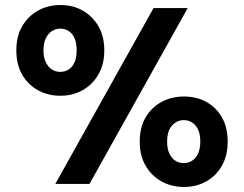

<svg xmlns="http://www.w3.org/2000/svg" viewBox="-20 -732 970 764"><path d="M200 0 591 -700H727L336 0ZM712 12Q663 12 623 -10Q583 -32 559.5 -72.5Q536 -113 536 -168Q536 -225 559.5 -265Q583 -305 623 -326.5Q663 -348 712 -348Q762 -348 801 -326.5Q840 -305 863 -265Q886 -225 886 -168Q886 -113 863 -72.5Q840 -32 800.5 -10Q761 12 712 12ZM711 -83Q730 -83 745 -93Q760 -103 768.5 -122Q777 -141 777 -168Q777 -197 768.5 -215.5Q760 -234 745.5 -244Q731 -254 711 -254Q693 -254 677.5 -244Q662 -234 653.5 -215.5Q645 -197 645 -168Q645 -141 653.5 -122Q662 -103 677 -93Q692 -83 711 -83ZM220 -351Q171 -351 131 -373Q91 -395 68 -435.5Q45 -476 45 -531Q45 -588 68.5 -628Q92 -668 131.5 -690Q171 -712 221 -712Q270 -712 309 -690Q348 -668 371.5 -628Q395 -588 395 -531Q395 -476 371.5 -435.5Q348 -395 308.5 -373Q269 -351 220 -351ZM219 -446Q239 -446 254 -456Q269 -466 277 -485Q285 -504 285 -531Q285 -560 277 -579Q269 -598 254 -608Q239 -618 220 -618Q201 -618 186 -608Q171 -598 162 -579Q153 -560 153 -531Q153 -504 162 -485Q171 -466 186 -456Q201 -446 219 -446Z"/></svg>

Font: DM Sans 12pt ExtraBold
Style: Regular
Weight: 800
Version: Version 4.004;gftools[0.9.30]